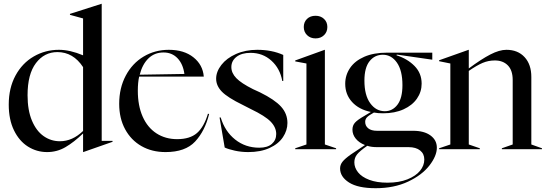

<svg xmlns="http://www.w3.org/2000/svg" viewBox="-20 -785 2885 1010"><path d="M26 -235Q26 -322 61.5 -387.5Q97 -453 157.5 -488Q218 -523 290 -523Q348 -523 417 -494V-688L348 -707V-712L514 -765H515V-44H572V-39L418 15H417V-83Q369 -37 324.5 -11Q280 15 228 15Q173 15 127 -14Q81 -43 53.5 -99.5Q26 -156 26 -235ZM295 -42Q361 -42 417 -96V-432Q365 -511 282 -511Q213 -511 169 -453Q125 -395 125 -284Q125 -205 148 -150.5Q171 -96 209.5 -69Q248 -42 295 -42Z M607 -239Q607 -322 641.5 -387Q676 -452 735.5 -487.5Q795 -523 868 -523Q948 -523 997.5 -483.5Q1047 -444 1052 -382H712Q705 -351 705 -308Q705 -229 730.5 -171.5Q756 -114 803 -83.5Q850 -53 912 -53Q979 -53 1016 -85Q1053 -117 1074 -187L1080 -185Q1058 -96 1006.5 -40.5Q955 15 851 15Q779 15 724 -16.5Q669 -48 638 -105.5Q607 -163 607 -239ZM950 -396Q943 -448 914 -478.5Q885 -509 840 -509Q793 -509 761 -478Q729 -447 715 -392Z M1162 -9 1135 -167H1141Q1163 -94 1217 -51Q1271 -8 1344 -8Q1387 -8 1410 -28Q1433 -48 1433 -80Q1433 -115 1404 -145Q1375 -175 1300 -211L1257 -233Q1177 -272 1147 -303Q1117 -334 1117 -371Q1117 -408 1144.5 -443.5Q1172 -479 1221.5 -501Q1271 -523 1333 -523Q1410 -523 1470 -496V-359H1465Q1453 -425 1407.5 -466Q1362 -507 1298 -507Q1251 -507 1224 -486Q1197 -465 1197 -432Q1197 -401 1223 -374Q1249 -347 1311 -316L1348 -299Q1425 -261 1458.5 -224Q1492 -187 1492 -138Q1492 -99 1468.5 -63.5Q1445 -28 1398 -6.5Q1351 15 1286 15Q1249 15 1215 7.5Q1181 0 1162 -9Z M1533 -5 1592 -25V-451L1533 -462V-467L1688 -523H1689V-25L1748 -5V0H1533ZM1578 -643Q1578 -669 1595 -685.5Q1612 -702 1640 -702Q1667 -702 1684.5 -685.5Q1702 -669 1702 -643Q1702 -617 1684.5 -600Q1667 -583 1640 -583Q1613 -583 1595.5 -600Q1578 -617 1578 -643Z M1769 101Q1769 82 1781.5 66Q1794 50 1825 28L1900 -22Q1869 -34 1851.5 -55.5Q1834 -77 1834 -103Q1834 -125 1847.5 -140Q1861 -155 1898 -176L1931 -196Q1868 -209 1832 -248.5Q1796 -288 1796 -344Q1796 -390 1821.5 -427.5Q1847 -465 1896.5 -486.5Q1946 -508 2016 -508H2254V-471L2067 -498L2066 -494Q2123 -476 2160.5 -438Q2198 -400 2198 -345Q2198 -302 2173.5 -266.5Q2149 -231 2103 -210Q2057 -189 1995 -189Q1967 -189 1947 -193Q1920 -178 1910.5 -168Q1901 -158 1901 -144Q1901 -123 1917 -110Q1933 -97 1963 -97H2153Q2211 -97 2244.5 -72.5Q2278 -48 2278 -8Q2278 35 2239 85.5Q2200 136 2126.5 170.5Q2053 205 1956 205Q1863 205 1816 175Q1769 145 1769 101ZM2018 176Q2079 176 2123 158.5Q2167 141 2189.5 113.5Q2212 86 2212 54Q2212 24 2190 6.5Q2168 -11 2129 -11H1963Q1933 -11 1912 -18Q1873 9 1858.5 27Q1844 45 1844 69Q1844 97 1863.5 121.5Q1883 146 1922.5 161Q1962 176 2018 176ZM2004 -200Q2045 -200 2071 -234.5Q2097 -269 2097 -337Q2097 -414 2068 -455.5Q2039 -497 1994 -497Q1951 -497 1924 -463Q1897 -429 1897 -361Q1897 -284 1927.5 -242Q1958 -200 2004 -200Z M2290 -5 2349 -25V-451L2290 -463V-468L2445 -523H2446V-425Q2512 -474 2559.5 -498.5Q2607 -523 2644 -523Q2704 -523 2739.5 -484.5Q2775 -446 2775 -380V-25L2831 -5V0H2620V-5L2677 -25V-364Q2677 -415 2651.5 -441Q2626 -467 2583 -467Q2549 -467 2518.5 -454Q2488 -441 2446 -412V-25L2504 -5V0H2290Z"/></svg>

Font: Nyght Serif
Style: Regular
Weight: 400
Designer: Maksym Kobuzan
Version: Version 0.410